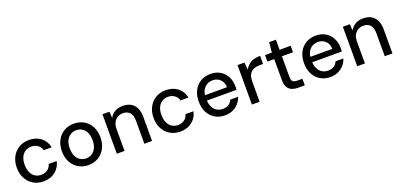

<svg xmlns="http://www.w3.org/2000/svg" viewBox="10 -1485 4872 2340"><g transform="rotate(-20 2446.0 -315.5)"><path d="M302 12Q229 12 172 -22Q115 -56 82.5 -116Q50 -176 50 -255Q50 -336 82.5 -396.5Q115 -457 172 -490.5Q229 -524 302 -524Q394 -524 456 -476Q518 -428 535 -345H431Q421 -389 385 -414Q349 -439 301 -439Q259 -439 225 -418Q191 -397 171.5 -356.5Q152 -316 152 -256Q152 -212 163.5 -177.5Q175 -143 195 -120Q215 -97 242 -85Q269 -73 301 -73Q333 -73 360 -84Q387 -95 405.5 -116.5Q424 -138 431 -167H535Q518 -87 455.5 -37.5Q393 12 302 12Z M884 12Q812 12 755.5 -21.5Q699 -55 667 -115.5Q635 -176 635 -256Q635 -337 667.5 -397.5Q700 -458 756.5 -491Q813 -524 885 -524Q958 -524 1014.5 -491Q1071 -458 1103 -397.5Q1135 -337 1135 -256Q1135 -176 1102.5 -115.5Q1070 -55 1013.5 -21.5Q957 12 884 12ZM884 -74Q925 -74 959 -94.5Q993 -115 1013 -155.5Q1033 -196 1033 -256Q1033 -317 1013.5 -357.5Q994 -398 960.5 -418.5Q927 -439 886 -439Q845 -439 811 -418.5Q777 -398 757 -357.5Q737 -317 737 -256Q737 -196 757 -155.5Q777 -115 810.5 -94.5Q844 -74 884 -74Z M1254 0V-512H1344L1350 -429Q1373 -473 1416.5 -498.5Q1460 -524 1518 -524Q1577 -524 1620 -501Q1663 -478 1687 -430.5Q1711 -383 1711 -312V0H1611V-302Q1611 -370 1579.5 -404.5Q1548 -439 1491 -439Q1453 -439 1421.5 -421Q1390 -403 1372 -368.5Q1354 -334 1354 -284V0Z M2076 12Q2003 12 1946 -22Q1889 -56 1856.5 -116Q1824 -176 1824 -255Q1824 -336 1856.5 -396.5Q1889 -457 1946 -490.5Q2003 -524 2076 -524Q2168 -524 2230 -476Q2292 -428 2309 -345H2205Q2195 -389 2159 -414Q2123 -439 2075 -439Q2033 -439 1999 -418Q1965 -397 1945.5 -356.5Q1926 -316 1926 -256Q1926 -212 1937.5 -177.5Q1949 -143 1969 -120Q1989 -97 2016 -85Q2043 -73 2075 -73Q2107 -73 2134 -84Q2161 -95 2179.5 -116.5Q2198 -138 2205 -167H2309Q2292 -87 2229.5 -37.5Q2167 12 2076 12Z M2655 12Q2582 12 2526.5 -21.5Q2471 -55 2440 -115Q2409 -175 2409 -255Q2409 -336 2440 -396.5Q2471 -457 2527 -490.5Q2583 -524 2656 -524Q2731 -524 2784 -491Q2837 -458 2865 -402.5Q2893 -347 2893 -279Q2893 -269 2892.5 -258Q2892 -247 2891 -233H2482V-303H2793Q2791 -369 2752 -405.5Q2713 -442 2655 -442Q2615 -442 2581.5 -423Q2548 -404 2527.5 -367.5Q2507 -331 2507 -275V-247Q2507 -190 2527 -150.5Q2547 -111 2580.5 -91Q2614 -71 2654 -71Q2704 -71 2734 -91.5Q2764 -112 2778 -147H2879Q2866 -102 2835 -66Q2804 -30 2758.5 -9Q2713 12 2655 12Z M3006 0V-512H3096L3104 -418Q3122 -452 3150 -476Q3178 -500 3216.5 -512Q3255 -524 3303 -524V-419H3258Q3228 -419 3200.5 -411.5Q3173 -404 3151.5 -386.5Q3130 -369 3118 -339Q3106 -309 3106 -263V0Z M3607 0Q3559 0 3524 -15Q3489 -30 3470 -65Q3451 -100 3451 -160V-428H3363V-512H3451L3464 -643H3551V-512H3695V-428H3551V-159Q3551 -116 3569 -100.5Q3587 -85 3631 -85H3692V0Z M4021 12Q3948 12 3892.5 -21.5Q3837 -55 3806 -115Q3775 -175 3775 -255Q3775 -336 3806 -396.5Q3837 -457 3893 -490.5Q3949 -524 4022 -524Q4097 -524 4150 -491Q4203 -458 4231 -402.5Q4259 -347 4259 -279Q4259 -269 4258.5 -258Q4258 -247 4257 -233H3848V-303H4159Q4157 -369 4118 -405.5Q4079 -442 4021 -442Q3981 -442 3947.5 -423Q3914 -404 3893.5 -367.5Q3873 -331 3873 -275V-247Q3873 -190 3893 -150.5Q3913 -111 3946.5 -91Q3980 -71 4020 -71Q4070 -71 4100 -91.5Q4130 -112 4144 -147H4245Q4232 -102 4201 -66Q4170 -30 4124.5 -9Q4079 12 4021 12Z M4372 0V-512H4462L4468 -429Q4491 -473 4534.5 -498.5Q4578 -524 4636 -524Q4695 -524 4738 -501Q4781 -478 4805 -430.5Q4829 -383 4829 -312V0H4729V-302Q4729 -370 4697.5 -404.5Q4666 -439 4609 -439Q4571 -439 4539.5 -421Q4508 -403 4490 -368.5Q4472 -334 4472 -284V0Z"/></g></svg>

Font: DM Sans 12pt Medium
Style: Regular
Weight: 500
Version: Version 4.004;gftools[0.9.30]